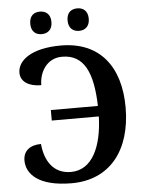

<svg xmlns="http://www.w3.org/2000/svg" viewBox="-61 -961 777 1020"><g transform="rotate(-5 328.0 -451.5)"><path d="M390 -793C419 -793 446 -810 446 -853C446 -897 419 -913 390 -913C359 -913 333 -897 333 -853C333 -810 359 -793 390 -793ZM190 -793C220 -793 247 -810 247 -853C247 -897 220 -913 190 -913C160 -913 134 -897 134 -853C134 -810 160 -793 190 -793ZM280 10C483 10 600 -137 600 -367C600 -583 494 -724 285 -724C128 -724 54 -664 54 -599C54 -550 99 -523 164 -523C164 -591 204 -664 287 -664C405 -664 449 -564 454 -387H203V-331H454C449 -169 394 -50 281 -50C186 -50 143 -124 135 -212C76 -212 40 -183 40 -132C40 -61 102 10 280 10Z"/></g></svg>

Font: Noto Serif Semi
Style: Regular
Weight: 600
Designer: Monotype Design Team
Foundry: Monotype Imaging Inc.
Version: Version 1.002